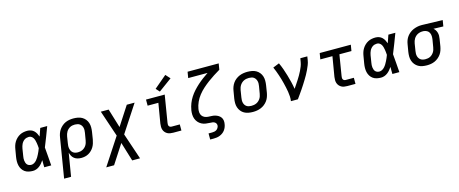

<svg xmlns="http://www.w3.org/2000/svg" viewBox="-50 -1557 6110 2557"><g transform="rotate(-15 3005.5 -278.0)"><path d="M221 8Q191 8 162 1.5Q133 -5 110.5 -21Q88 -37 73 -61Q58 -85 51.5 -113Q45 -141 45.5 -171Q46 -201 51 -231L68 -331Q72 -357 80 -382Q88 -407 102.5 -430.5Q117 -454 137.5 -473.5Q158 -493 182 -505.5Q206 -518 232.5 -523Q259 -528 284 -528Q310 -528 334 -519.5Q358 -511 375.5 -494Q393 -477 404.5 -455.5Q416 -434 424 -411Q434 -438 443 -465.5Q452 -493 462 -520H558Q532 -453 507 -385.5Q482 -318 454 -252Q460 -189 464.5 -126Q469 -63 474 0H378Q377 -24 377 -48.5Q377 -73 377 -98Q363 -77 346.5 -57.5Q330 -38 310 -23Q290 -8 267 0Q244 8 221 8ZM221 -76Q241 -76 260 -87Q279 -98 293.5 -114.5Q308 -131 319 -149.5Q330 -168 339.5 -187Q349 -206 357.5 -225.5Q366 -245 373 -265Q372 -284 370 -302.5Q368 -321 365 -339Q362 -357 357 -375Q352 -393 343 -408Q334 -423 318.5 -433.5Q303 -444 284 -444Q269 -444 253 -440Q237 -436 223.5 -427Q210 -418 199 -405Q188 -392 181 -377.5Q174 -363 169.5 -348Q165 -333 162 -317L146 -217Q143 -201 142 -185Q141 -169 143 -153.5Q145 -138 150 -123.5Q155 -109 165 -98Q175 -87 189.5 -81.5Q204 -76 221 -76Z M594 215 684 -331Q688 -358 697.5 -384.5Q707 -411 723.5 -434.5Q740 -458 762.5 -477Q785 -496 811 -507.5Q837 -519 864.5 -523.5Q892 -528 919 -528Q951 -528 981.5 -522.5Q1012 -517 1038 -502Q1064 -487 1082.5 -464Q1101 -441 1110 -412.5Q1119 -384 1119 -352.5Q1119 -321 1114 -289L1098 -189Q1093 -164 1085.5 -139Q1078 -114 1064.5 -91Q1051 -68 1031.5 -48.5Q1012 -29 988.5 -16Q965 -3 939.5 2.5Q914 8 889 8Q862 8 837 1.5Q812 -5 792.5 -20Q773 -35 761 -57Q749 -79 743 -104L690 215ZM864 -76Q881 -76 897.5 -79.5Q914 -83 929.5 -91Q945 -99 958.5 -111.5Q972 -124 981 -139Q990 -154 995 -170Q1000 -186 1003 -203L1020 -303Q1023 -321 1023.5 -338.5Q1024 -356 1020 -372.5Q1016 -389 1007 -403Q998 -417 984.5 -426.5Q971 -436 953.5 -440Q936 -444 919 -444Q918 -444 918 -444Q918 -444 918 -444Q902 -444 885 -441Q868 -438 852.5 -430Q837 -422 823.5 -409.5Q810 -397 801 -382Q792 -367 786.5 -350.5Q781 -334 778 -317L764 -228Q760 -209 759.5 -190.5Q759 -172 762.5 -154.5Q766 -137 774.5 -121.5Q783 -106 796.5 -95.5Q810 -85 827.5 -80.5Q845 -76 864 -76Z M1175 215 1419 -158 1297 -520H1405L1485 -258L1655 -520H1763L1519 -147L1641 215H1533L1453 -47L1283 215Z M2157 0Q2135 0 2114 -3.5Q2093 -7 2075.5 -17Q2058 -27 2045 -42.5Q2032 -58 2025.5 -77.5Q2019 -97 2019 -118.5Q2019 -140 2022 -162L2068 -436H1920V-520H2178L2117 -148Q2115 -136 2115 -124.5Q2115 -113 2120 -103.5Q2125 -94 2135 -89Q2145 -84 2157 -84H2269V0ZM2126 -575 2081 -625 2253 -771 2309 -709Z M2608 215V131H2658Q2673 131 2688.5 128Q2704 125 2717.5 116.5Q2731 108 2739.5 94Q2748 80 2751 66Q2753 49 2746.5 35Q2740 21 2727 13Q2714 5 2698 2.5Q2682 0 2666 0H2665Q2634 -1 2604 -5.5Q2574 -10 2548 -24Q2522 -38 2503 -60Q2484 -82 2474 -109.5Q2464 -137 2463 -168Q2462 -199 2467 -230Q2467 -231 2467.5 -231.5Q2468 -232 2468 -232Q2475 -275 2491.5 -317.5Q2508 -360 2533 -399Q2558 -438 2589.5 -472.5Q2621 -507 2655.5 -538Q2690 -569 2727.5 -597Q2765 -625 2804 -651H2537L2551 -735H2980L2966 -651Q2922 -625 2879 -597.5Q2836 -570 2794.5 -539Q2753 -508 2714.5 -473.5Q2676 -439 2644 -398.5Q2612 -358 2591 -312Q2570 -266 2562 -218Q2558 -193 2560.5 -169Q2563 -145 2576.5 -126Q2590 -107 2611.5 -97Q2633 -87 2657.5 -85Q2682 -83 2707 -82.5Q2732 -82 2755 -75.5Q2778 -69 2798 -57Q2818 -45 2831.5 -26.5Q2845 -8 2848.5 16.5Q2852 41 2847 66Q2844 87 2836 107.5Q2828 128 2814.5 146.5Q2801 165 2782.5 178.5Q2764 192 2743 200.5Q2722 209 2700.5 212Q2679 215 2658 215Z M3255 8Q3223 8 3192.5 2.5Q3162 -3 3136 -17.5Q3110 -32 3091.5 -55.5Q3073 -79 3063.5 -107.5Q3054 -136 3054 -167.5Q3054 -199 3059 -231L3076 -331Q3080 -358 3090 -385Q3100 -412 3117 -436Q3134 -460 3158 -478.5Q3182 -497 3208.5 -508Q3235 -519 3263 -523.5Q3291 -528 3318 -528Q3350 -528 3381 -522.5Q3412 -517 3437.5 -502.5Q3463 -488 3482 -464.5Q3501 -441 3510 -412.5Q3519 -384 3519 -352.5Q3519 -321 3514 -289L3498 -189Q3493 -162 3483.5 -135Q3474 -108 3456.5 -84Q3439 -60 3415.5 -41.5Q3392 -23 3365 -12Q3338 -1 3310.5 3.5Q3283 8 3255 8ZM3256 -76Q3273 -76 3290.5 -79Q3308 -82 3324.5 -89.5Q3341 -97 3355 -109.5Q3369 -122 3379 -137Q3389 -152 3394.5 -169Q3400 -186 3403 -203L3420 -303Q3423 -321 3423.5 -338.5Q3424 -356 3419.5 -373Q3415 -390 3406 -404Q3397 -418 3383.5 -427.5Q3370 -437 3352.5 -440.5Q3335 -444 3317 -444Q3300 -444 3283 -441Q3266 -438 3249.5 -430.5Q3233 -423 3219 -410.5Q3205 -398 3195 -383Q3185 -368 3179 -351Q3173 -334 3170 -317L3154 -217Q3151 -199 3150.5 -181.5Q3150 -164 3154 -147Q3158 -130 3167 -116Q3176 -102 3190 -92.5Q3204 -83 3221 -79.5Q3238 -76 3256 -76Z M3779 0Q3784 -33 3782 -66Q3780 -99 3775 -130.5Q3770 -162 3763 -193Q3756 -224 3748.5 -255Q3741 -286 3732 -316.5Q3723 -347 3713 -376.5Q3703 -406 3692 -435.5Q3681 -465 3668 -493L3755 -528Q3776 -483 3792.5 -436.5Q3809 -390 3823 -342Q3837 -294 3849 -245.5Q3861 -197 3869 -146Q3886 -172 3903.5 -197.5Q3921 -223 3937.5 -249Q3954 -275 3969.5 -301.5Q3985 -328 3998.5 -355.5Q4012 -383 4023 -411Q4034 -439 4039 -468L4048 -520H4144L4136 -468Q4131 -436 4118.5 -405Q4106 -374 4092 -344Q4078 -314 4061.5 -284.5Q4045 -255 4027 -226Q4009 -197 3991 -168.5Q3973 -140 3953.5 -111.5Q3934 -83 3914.5 -55.5Q3895 -28 3875 0Z M4557 0Q4535 0 4514 -3.5Q4493 -7 4475.5 -17Q4458 -27 4445 -42.5Q4432 -58 4425.5 -77.5Q4419 -97 4419 -118.5Q4419 -140 4422 -162L4468 -436H4301L4315 -520H4744L4730 -436H4564L4517 -148Q4515 -136 4515 -124.5Q4515 -113 4520 -103.5Q4525 -94 4535 -89Q4545 -84 4557 -84H4669V0Z M5021 8Q4991 8 4962 1.5Q4933 -5 4910.5 -21Q4888 -37 4873 -61Q4858 -85 4851.5 -113Q4845 -141 4845.5 -171Q4846 -201 4851 -231L4868 -331Q4872 -357 4880 -382Q4888 -407 4902.5 -430.5Q4917 -454 4937.5 -473.5Q4958 -493 4982 -505.5Q5006 -518 5032.5 -523Q5059 -528 5084 -528Q5110 -528 5134 -519.5Q5158 -511 5175.5 -494Q5193 -477 5204.5 -455.5Q5216 -434 5224 -411Q5234 -438 5243 -465.5Q5252 -493 5262 -520H5358Q5332 -453 5307 -385.5Q5282 -318 5254 -252Q5260 -189 5264.5 -126Q5269 -63 5274 0H5178Q5177 -24 5177 -48.5Q5177 -73 5177 -98Q5163 -77 5146.5 -57.5Q5130 -38 5110 -23Q5090 -8 5067 0Q5044 8 5021 8ZM5021 -76Q5041 -76 5060 -87Q5079 -98 5093.5 -114.5Q5108 -131 5119 -149.5Q5130 -168 5139.5 -187Q5149 -206 5157.5 -225.5Q5166 -245 5173 -265Q5172 -284 5170 -302.5Q5168 -321 5165 -339Q5162 -357 5157 -375Q5152 -393 5143 -408Q5134 -423 5118.5 -433.5Q5103 -444 5084 -444Q5069 -444 5053 -440Q5037 -436 5023.5 -427Q5010 -418 4999 -405Q4988 -392 4981 -377.5Q4974 -363 4969.5 -348Q4965 -333 4962 -317L4946 -217Q4943 -201 4942 -185Q4941 -169 4943 -153.5Q4945 -138 4950 -123.5Q4955 -109 4965 -98Q4975 -87 4989.5 -81.5Q5004 -76 5021 -76Z M5654 8Q5623 8 5592 2.5Q5561 -3 5535.5 -18Q5510 -33 5491.5 -56Q5473 -79 5463.5 -107.5Q5454 -136 5454 -167.5Q5454 -199 5459 -231L5476 -331Q5480 -358 5490 -384.5Q5500 -411 5517 -434Q5534 -457 5557.5 -475.5Q5581 -494 5607 -505Q5633 -516 5660.5 -522Q5688 -528 5715 -528Q5719 -528 5723 -528Q5727 -528 5731 -528L6011 -520L5997 -436L5862 -440Q5878 -427 5888.5 -410Q5899 -393 5904.5 -373.5Q5910 -354 5910 -332.5Q5910 -311 5906 -289L5890 -189Q5885 -162 5876 -135.5Q5867 -109 5850.5 -85.5Q5834 -62 5811 -43Q5788 -24 5762 -12.5Q5736 -1 5708.5 3.5Q5681 8 5654 8ZM5655 -76Q5672 -76 5689 -79Q5706 -82 5721.5 -90Q5737 -98 5750 -110.5Q5763 -123 5772.5 -138Q5782 -153 5787 -169.5Q5792 -186 5795 -203L5812 -303Q5816 -328 5815 -352.5Q5814 -377 5803.5 -398Q5793 -419 5772 -430.5Q5751 -442 5726 -444H5717Q5715 -444 5713 -444Q5711 -444 5709 -444Q5692 -444 5675.5 -440Q5659 -436 5643.5 -428Q5628 -420 5615 -407.5Q5602 -395 5593 -380.5Q5584 -366 5578.5 -350Q5573 -334 5570 -317L5554 -217Q5551 -199 5550.5 -181.5Q5550 -164 5554 -147.5Q5558 -131 5567 -117Q5576 -103 5589.5 -93.5Q5603 -84 5620 -80Q5637 -76 5655 -76Q5655 -76 5655 -76Q5655 -76 5655 -76Z"/></g></svg>

Font: Iosevka SS04 Medium Extended
Style: Italic
Weight: 500
Width: 7
Italic angle: -9°
Monospace: yes
Designer: Belleve Invis
Foundry: Belleve Invis
Version: Version 19.0.0; ttfautohint (v1.8.4)